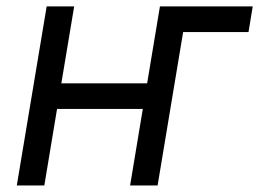

<svg xmlns="http://www.w3.org/2000/svg" viewBox="-20 -565 790 585"><path d="M750 -545.5 737.2 -467.3H538L460.2 0H376.4L415.1 -233H153.8L115.1 0H31.2L122.2 -545.5H206L166.9 -311.1H428.3L467.3 -545.5Z"/></svg>

Font: Inter UI
Style: Italic
Weight: 400
Italic angle: -9.39999°
Designer: Rasmus Andersson
Foundry: rsms
Version: 3.2;8d6f07862